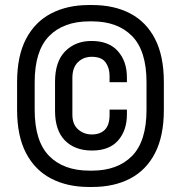

<svg xmlns="http://www.w3.org/2000/svg" viewBox="-20 -732 720 764"><path d="M334 12Q248 12 183.5 -21.5Q119 -55 83.5 -123Q48 -191 48 -295V-405Q48 -509 83.5 -577Q119 -645 183.5 -678.5Q248 -712 334 -712H347Q434 -712 498 -678.5Q562 -645 597 -577Q632 -509 632 -405V-295Q632 -191 597 -123Q562 -55 498 -21.5Q434 12 347 12ZM346 -53Q448 -53 505.5 -111.5Q563 -170 563 -295V-405Q563 -530 505.5 -588.5Q448 -647 346 -647H336Q233 -647 175.5 -588.5Q118 -530 118 -405V-295Q118 -170 175.5 -111.5Q233 -53 336 -53ZM199 -291V-407Q199 -487 239.5 -528Q280 -569 344 -569Q413 -569 449 -528.5Q485 -488 485 -424V-405H416V-430Q416 -462 400 -484Q384 -506 345 -506Q312 -506 290 -484.5Q268 -463 268 -422V-276Q268 -237 291 -217Q314 -197 345 -197Q379 -197 397.5 -216Q416 -235 416 -275V-296H485V-277Q485 -213 450 -173Q415 -133 346 -133Q278 -133 238.5 -173Q199 -213 199 -291Z"/></svg>

Font: Space Grotesk Frontify
Style: Regular
Weight: 400
Designer: Florian Karsten
Version: Version 2.000